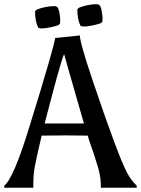

<svg xmlns="http://www.w3.org/2000/svg" viewBox="-38 -879 660 899"><path d="M373 -244Q335 -245 264.5 -245Q194 -245 157 -244Q130 -129 124 -94Q118 -59 118 -17V0H-18V-10Q25 -43 98 -280Q217 -664 220 -701L336 -713Q336 -679 397 -498.5Q458 -318 497 -214Q536 -110 556.5 -71Q577 -32 602 -10V0H434V-17Q434 -60 412 -124Q409 -135 400.5 -161Q392 -187 385.5 -204Q379 -221 373 -244ZM171 -301H355Q338 -358 303.5 -480Q269 -602 262 -626Q248 -592 209.5 -447Q171 -302 171 -301ZM230 -846Q237 -838 240.5 -817Q244 -796 244 -785Q244 -774 243 -768L235 -761Q199 -749 163 -746H151L141 -749Q126 -779 126 -827L136 -835Q172 -848 206 -850H222ZM428 -855Q435 -847 438.5 -825.5Q442 -804 442 -793.5Q442 -783 441 -777L433 -770Q397 -758 361 -755H349L339 -758Q324 -788 324 -836L334 -844Q370 -857 404 -859H420Z"/></svg>

Font: Asul
Style: Regular
Weight: 400
Designer: Mariela Monsalve
Foundry: Mariela Monsalve
Version: Version 1.002